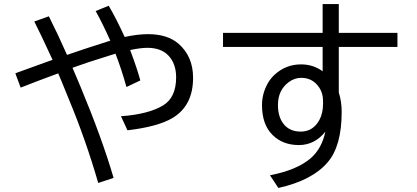

<svg xmlns="http://www.w3.org/2000/svg" viewBox="-20 -844 2040 940"><path d="M219.2 -764.2Q264.6 -674.3 308.1 -575.2Q393.6 -605 520 -645Q478.5 -736.8 448.2 -790L512.2 -815.9Q548.8 -753.9 590.3 -663.1Q654.8 -676.8 704.6 -676.8Q799.8 -676.8 854 -629.9Q925.3 -567.9 925.3 -462.9Q925.3 -326.2 824.2 -266.1Q752.9 -223.6 604 -206.1L572.3 -274.9Q707.5 -284.7 778.8 -328.1Q842.3 -366.7 842.3 -465.3Q842.3 -531.7 805.2 -571.3Q769 -609.9 701.7 -609.9Q668.5 -609.9 617.2 -599.1Q651.9 -506.8 667 -450.2L599.1 -418Q574.7 -505.9 545.4 -581.1L518.1 -572.8Q397.9 -535.6 335 -512.2L338.9 -502.9L373 -422.4Q480 -165.5 536.1 26.9L460.9 51.8Q399.9 -159.7 316.4 -359.9L280.8 -447.3L269.5 -474.1L265.1 -484.9Q162.6 -447.3 81.1 -415L55.2 -484.9L64.9 -488.8Q135.3 -514.6 222.7 -545.9L237.3 -550.8L231 -564.5Q179.7 -676.3 147.9 -738.8Z M1559.6 -824.2H1638.7V-683.1H1925.8V-614.3H1638.7V-391.1Q1652.8 -346.7 1652.8 -296.4Q1652.8 -129.4 1584.5 -49.8Q1508.3 39.6 1342.8 76.2L1301.8 14.2Q1434.1 -11.7 1500.5 -68.8Q1555.7 -116.7 1572.8 -199.2Q1520 -133.8 1443.4 -133.8Q1363.8 -133.8 1314 -183.6Q1262.7 -234.4 1262.7 -329.6Q1262.7 -389.2 1294.4 -441.9Q1307.1 -462.4 1324.7 -478.5Q1379.4 -528.8 1454.1 -528.8Q1512.7 -528.8 1559.6 -495.1V-614.3H1071.8V-683.1H1559.6ZM1561.5 -335V-351.1Q1561.5 -387.7 1542.5 -416Q1510.7 -462.9 1455.1 -462.9Q1421.9 -462.9 1393.6 -441.9Q1340.8 -402.8 1340.8 -330.1Q1340.8 -274.9 1365.7 -240.7Q1395 -199.7 1452.6 -199.7Q1512.2 -199.7 1543.5 -256.3Q1561.5 -290 1561.5 -335Z"/></svg>

Font: BIZ UDGothic
Style: Regular
Weight: 400
Monospace: yes
Designer: TypeBank Co., Ltd.
Foundry: Morisawa Inc.
Version: Version 1.05